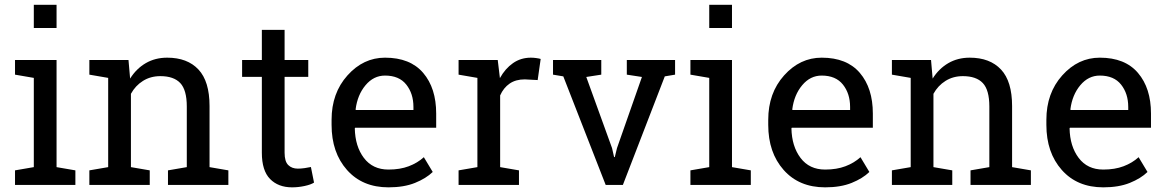

<svg xmlns="http://www.w3.org/2000/svg" viewBox="-20 -782 4939 812"><path d="M43.5 -61.5 123 -75.2V-452.6L43.5 -466.3V-528.3H219.2V-75.2L298.8 -61.5V0H43.5ZM219.2 -663.6H123V-761.7H219.2Z M357.9 -61.5 437.5 -75.2V-452.6L357.9 -466.3V-528.3H523.4L530.3 -449.7Q556.6 -491.7 596.4 -514.9Q636.2 -538.1 687 -538.1Q772.5 -538.1 819.3 -488Q866.2 -438 866.2 -333.5V-75.2L945.8 -61.5V0H690.4V-61.5L770 -75.2V-331.5Q770 -401.4 742.4 -430.7Q714.8 -460 658.2 -460Q616.7 -460 584.7 -439.9Q552.7 -419.9 533.7 -385.3V-75.2L613.3 -61.5V0H357.9Z M1183.6 -655.8V-528.3H1283.7V-457H1183.6V-136.2Q1183.6 -99.1 1199 -84Q1214.4 -68.8 1239.7 -68.8Q1252.4 -68.8 1268.3 -71Q1284.2 -73.2 1294.9 -75.7L1308.1 -9.8Q1294.4 -1 1268.1 4.6Q1241.7 10.3 1215.3 10.3Q1156.7 10.3 1122.1 -25.1Q1087.4 -60.5 1087.4 -136.2V-457H1003.9V-528.3H1087.4V-655.8Z M1623 10.3Q1512.7 10.3 1447.5 -63.2Q1382.3 -136.7 1382.3 -253.9V-275.4Q1382.3 -388.2 1449.5 -463.1Q1516.6 -538.1 1608.4 -538.1Q1714.8 -538.1 1769.8 -473.6Q1824.7 -409.2 1824.7 -301.8V-241.7H1481.9L1480.5 -239.3Q1481.9 -163.1 1519 -114Q1556.2 -64.9 1623 -64.9Q1671.9 -64.9 1708.7 -78.9Q1745.6 -92.8 1772.5 -117.2L1810.1 -54.7Q1781.7 -27.3 1735.1 -8.5Q1688.5 10.3 1623 10.3ZM1608.4 -462.4Q1560.1 -462.4 1525.9 -421.6Q1491.7 -380.9 1483.9 -319.3L1484.9 -316.9H1728.5V-329.6Q1728.5 -386.2 1698.2 -424.3Q1668 -462.4 1608.4 -462.4Z M1919.4 -466.3V-528.3H2085L2094.2 -451.7Q2116.7 -492.2 2149.7 -515.1Q2182.6 -538.1 2225.1 -538.1Q2236.3 -538.1 2248.3 -536.4Q2260.3 -534.7 2266.6 -532.7L2253.9 -443.4L2199.2 -446.3Q2161.1 -446.3 2135.3 -428.5Q2109.4 -410.6 2095.2 -378.4V-75.2L2174.8 -61.5V0H1919.4V-61.5L1999 -75.2V-452.6Z M2522.9 -466.3 2459.5 -456.5 2568.4 -155.8 2577.1 -117.7H2580.1L2589.4 -155.8L2694.8 -456.5L2630.9 -466.3V-528.3H2835V-466.3L2791.5 -459L2614.3 0H2541.5L2362.3 -459L2318.8 -466.3V-528.3H2522.9Z M2899.9 -61.5 2979.5 -75.2V-452.6L2899.9 -466.3V-528.3H3075.7V-75.2L3155.3 -61.5V0H2899.9ZM3075.7 -663.6H2979.5V-761.7H3075.7Z M3469.7 10.3Q3359.4 10.3 3294.2 -63.2Q3229 -136.7 3229 -253.9V-275.4Q3229 -388.2 3296.1 -463.1Q3363.3 -538.1 3455.1 -538.1Q3561.5 -538.1 3616.5 -473.6Q3671.4 -409.2 3671.4 -301.8V-241.7H3328.6L3327.1 -239.3Q3328.6 -163.1 3365.7 -114Q3402.8 -64.9 3469.7 -64.9Q3518.6 -64.9 3555.4 -78.9Q3592.3 -92.8 3619.1 -117.2L3656.7 -54.7Q3628.4 -27.3 3581.8 -8.5Q3535.2 10.3 3469.7 10.3ZM3455.1 -462.4Q3406.7 -462.4 3372.6 -421.6Q3338.4 -380.9 3330.6 -319.3L3331.5 -316.9H3575.2V-329.6Q3575.2 -386.2 3544.9 -424.3Q3514.6 -462.4 3455.1 -462.4Z M3752 -61.5 3831.5 -75.2V-452.6L3752 -466.3V-528.3H3917.5L3924.3 -449.7Q3950.7 -491.7 3990.5 -514.9Q4030.3 -538.1 4081.1 -538.1Q4166.5 -538.1 4213.4 -488Q4260.3 -438 4260.3 -333.5V-75.2L4339.8 -61.5V0H4084.5V-61.5L4164.1 -75.2V-331.5Q4164.1 -401.4 4136.5 -430.7Q4108.9 -460 4052.2 -460Q4010.7 -460 3978.8 -439.9Q3946.8 -419.9 3927.7 -385.3V-75.2L4007.3 -61.5V0H3752Z M4646 10.3Q4535.6 10.3 4470.5 -63.2Q4405.3 -136.7 4405.3 -253.9V-275.4Q4405.3 -388.2 4472.4 -463.1Q4539.6 -538.1 4631.3 -538.1Q4737.8 -538.1 4792.7 -473.6Q4847.7 -409.2 4847.7 -301.8V-241.7H4504.9L4503.4 -239.3Q4504.9 -163.1 4542 -114Q4579.1 -64.9 4646 -64.9Q4694.8 -64.9 4731.7 -78.9Q4768.6 -92.8 4795.4 -117.2L4833 -54.7Q4804.7 -27.3 4758.1 -8.5Q4711.4 10.3 4646 10.3ZM4631.3 -462.4Q4583 -462.4 4548.8 -421.6Q4514.6 -380.9 4506.8 -319.3L4507.8 -316.9H4751.5V-329.6Q4751.5 -386.2 4721.2 -424.3Q4690.9 -462.4 4631.3 -462.4Z"/></svg>

Font: TypoPRO Roboto Slab
Style: Regular
Weight: 400
Designer: Google
Version: Version 1.100263; 2013; ttfautohint (v0.94.20-1c74) -l 8 -r 